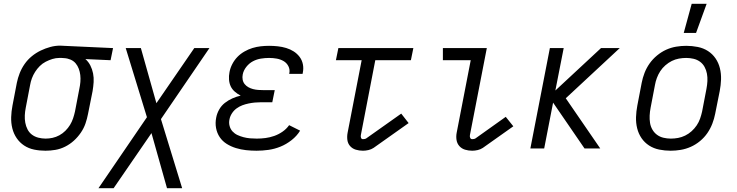

<svg xmlns="http://www.w3.org/2000/svg" viewBox="-20 -784 3890 1014"><path d="M220 12Q189 12 160 6Q131 0 107.5 -15.5Q84 -31 68 -54.5Q52 -78 45 -106.5Q38 -135 39 -165.5Q40 -196 46 -227L69 -347Q74 -372 84 -397.5Q94 -423 110 -446Q126 -469 148 -487Q170 -505 195 -517Q220 -529 246 -536Q272 -543 298 -543Q302 -543 307 -542.5Q312 -542 317 -542L577 -530L564 -466L431 -472Q447 -458 457 -438.5Q467 -419 471.5 -396.5Q476 -374 474.5 -350.5Q473 -327 469 -303L445 -183Q440 -157 431.5 -132Q423 -107 407 -83.5Q391 -60 370 -41Q349 -22 324 -9.5Q299 3 272.5 7.5Q246 12 220 12ZM221 -52Q239 -52 257.5 -56Q276 -60 293.5 -69.5Q311 -79 325.5 -93.5Q340 -108 350 -124.5Q360 -141 366 -159Q372 -177 376 -195L399 -315Q403 -333 404.5 -351.5Q406 -370 404 -387.5Q402 -405 396 -421Q390 -437 379.5 -449.5Q369 -462 353 -469Q337 -476 319 -477L305 -478H293Q275 -478 257 -472.5Q239 -467 221.5 -458Q204 -449 190 -435Q176 -421 165.5 -404.5Q155 -388 148.5 -370.5Q142 -353 139 -335L116 -215Q112 -195 111 -175Q110 -155 113.5 -136Q117 -117 125.5 -100.5Q134 -84 148.5 -73Q163 -62 182 -57Q201 -52 221 -52Z M942 210H862L780 -81L580 210H500L756 -165L644 -530H724L806 -239L1006 -530H1086L830 -155Z M1335 12Q1307 12 1279.5 9Q1252 6 1226 -2Q1200 -10 1177.5 -24Q1155 -38 1140.5 -59.5Q1126 -81 1121 -108Q1116 -135 1122 -164Q1126 -185 1137.5 -205.5Q1149 -226 1167.5 -240.5Q1186 -255 1207.5 -264.5Q1229 -274 1251 -279Q1235 -287 1220.5 -299.5Q1206 -312 1198.5 -328Q1191 -344 1189.5 -363.5Q1188 -383 1192 -403Q1196 -425 1207 -446Q1218 -467 1234 -483.5Q1250 -500 1271 -512Q1292 -524 1313.5 -530.5Q1335 -537 1357 -539.5Q1379 -542 1401 -542Q1424 -542 1447 -539.5Q1470 -537 1491.5 -530.5Q1513 -524 1531 -512.5Q1549 -501 1562 -484Q1575 -467 1579.5 -445Q1584 -423 1579 -399L1578 -394H1507L1508 -397Q1512 -417 1503 -434.5Q1494 -452 1477.5 -461.5Q1461 -471 1441.5 -474.5Q1422 -478 1401 -478Q1380 -478 1358 -474.5Q1336 -471 1316 -460.5Q1296 -450 1281 -431Q1266 -412 1262 -391Q1259 -377 1261.5 -363.5Q1264 -350 1272 -340Q1280 -330 1291.5 -323.5Q1303 -317 1316.5 -313.5Q1330 -310 1344 -309Q1358 -308 1372 -308H1431L1418 -244H1359Q1343 -244 1326.5 -242.5Q1310 -241 1293 -237.5Q1276 -234 1260 -228Q1244 -222 1229.5 -211.5Q1215 -201 1205 -185.5Q1195 -170 1192 -154Q1188 -136 1192.5 -119Q1197 -102 1208 -90Q1219 -78 1234 -71Q1249 -64 1266 -59.5Q1283 -55 1300.5 -53.5Q1318 -52 1336 -52Q1359 -52 1382 -55Q1405 -58 1428 -66Q1451 -74 1472 -88.5Q1493 -103 1507 -123L1565 -94Q1548 -66 1520 -44Q1492 -22 1461 -9.5Q1430 3 1398 7.5Q1366 12 1335 12Z M1897 12Q1877 12 1859 6.5Q1841 1 1829 -12.5Q1817 -26 1814.5 -45Q1812 -64 1816 -84L1890 -466H1754L1767 -530H2163L2150 -466H1962L1886 -72Q1884 -64 1886.5 -56.5Q1889 -49 1897 -49Q1901 -49 1906 -50Q1911 -51 1914 -53L2099 -184L2138 -134L1953 -3Q1941 5 1926 8.5Q1911 12 1897 12Z M2474 12Q2454 12 2436 6.5Q2418 1 2406 -12.5Q2394 -26 2391 -45Q2388 -64 2392 -84L2466 -466H2319V-530H2551L2462 -72Q2460 -64 2463 -56.5Q2466 -49 2474 -49Q2478 -49 2483 -50Q2488 -51 2491 -53L2651 -167L2691 -117L2530 -3Q2518 5 2503 8.5Q2488 12 2474 12Z M3067 0 2901 -242 2854 0H2781L2884 -530H2957L2913 -306L3154 -530H3253L2968 -265L3150 0Z M3522 12Q3491 12 3461.5 6Q3432 0 3408 -15.5Q3384 -31 3368 -54.5Q3352 -78 3345 -106.5Q3338 -135 3339 -165.5Q3340 -196 3346 -227L3369 -347Q3374 -373 3384 -399Q3394 -425 3410.5 -448.5Q3427 -472 3450 -491Q3473 -510 3498.5 -521.5Q3524 -533 3551 -537.5Q3578 -542 3604 -542Q3635 -542 3665 -536Q3695 -530 3719 -514.5Q3743 -499 3759 -475.5Q3775 -452 3782 -423.5Q3789 -395 3788 -364.5Q3787 -334 3781 -303L3757 -183Q3752 -157 3742 -131Q3732 -105 3716 -81.5Q3700 -58 3677 -39Q3654 -20 3628 -8.5Q3602 3 3575 7.5Q3548 12 3522 12ZM3523 -52Q3542 -52 3561 -55.5Q3580 -59 3598.5 -68Q3617 -77 3632.5 -91Q3648 -105 3659.5 -122Q3671 -139 3677.5 -158Q3684 -177 3688 -195L3711 -315Q3715 -336 3716 -356Q3717 -376 3713.5 -395Q3710 -414 3701 -430.5Q3692 -447 3677 -458Q3662 -469 3643 -473.5Q3624 -478 3604 -478Q3585 -478 3565.5 -474.5Q3546 -471 3528 -462Q3510 -453 3494 -439Q3478 -425 3467 -408Q3456 -391 3449 -372Q3442 -353 3439 -335L3416 -215Q3412 -194 3411 -174Q3410 -154 3413 -135Q3416 -116 3425.5 -99.5Q3435 -83 3450 -72Q3465 -61 3484 -56.5Q3503 -52 3523 -52ZM3591 -610 3633 -764H3712L3656 -610Z"/></svg>

Font: Lode Term
Style: Italic
Weight: 400
Italic angle: -11°
Monospace: yes
Designer: Belleve Invis
Foundry: Belleve Invis
Version: Version 29.2.0